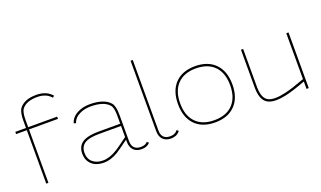

<svg xmlns="http://www.w3.org/2000/svg" viewBox="-73 -1142 2636 1575"><g transform="rotate(-20 1245.0 -354.5)"><path d="M117.2 -485.8V-548.8Q117.2 -626 140.1 -655.3Q184.6 -712.4 287.1 -712.4H289.1Q377 -712.4 424.3 -655.8L409.7 -643.6Q367.7 -693.4 289.1 -693.4Q194.8 -693.4 155.8 -643.6Q136.2 -619.1 136.2 -548.8V-485.8H389.2V-466.3H136.2V0H117.2V-466.3H23.9V-485.8Z M855.5 -234.9H668Q592.3 -234.9 553.7 -218.3Q498 -193.8 498 -129.9Q498 -76.2 533.2 -46.9Q566.4 -19 621.1 -19H622.6Q679.2 -19 745.6 -60.1Q768.6 -74.2 802.2 -99.1Q850.1 -134.8 855.5 -138.2ZM1023.9 -27.3Q998.5 2.4 950.7 2.4Q905.3 2.4 880.4 -23.9Q855.5 -50.3 855.5 -95.7V-114.7Q763.2 -47.9 746.1 -37.6Q681.2 0.5 622.6 0.5H621.1Q558.1 0.5 519.5 -32.7Q478.5 -68.4 478.5 -129.9Q478.5 -203.1 539.6 -232.9Q584 -254.4 668 -254.4H855.5V-326.2Q855.5 -394 835.4 -417.5Q790 -470.7 674.3 -470.7Q621.6 -470.7 580.1 -450.7Q529.8 -427.2 516.6 -382.3L498 -387.7Q513.2 -439.5 567.9 -466.8Q614.7 -490.2 674.3 -490.2Q798.8 -490.2 850.6 -430.2Q874.5 -401.4 874.5 -326.2V-95.7Q875 -17.1 950.7 -17.1Q989.7 -17.1 1009.3 -40Z M1272 -47.4 1286.6 -34.7 1280.3 -27.3Q1254.9 2.4 1207 2.4Q1161.6 2.4 1136.2 -23.9Q1111.8 -50.3 1111.8 -95.7V-710.4H1130.9V-95.7Q1130.9 -17.1 1207 -17.1Q1246.1 -17.1 1265.6 -40Z M1416.5 -421.9Q1479 -488.3 1592.8 -488.3Q1706.5 -487.8 1769 -421.9Q1830.6 -356.9 1830.6 -242.7Q1830.6 -128.4 1769 -64Q1706.5 2.4 1592.8 2.4Q1479.5 2.4 1416.5 -63.5Q1355.5 -128.4 1355.5 -242.7Q1355.5 -357.4 1416.5 -421.9ZM1430.2 -77.6Q1487.3 -17.1 1592.8 -17.1Q1698.2 -17.1 1755.4 -77.6Q1811 -136.7 1811 -242.7Q1811 -349.1 1755.4 -408.2Q1698.2 -468.3 1592.8 -468.8Q1487.3 -468.8 1430.2 -408.2Q1374.5 -349.1 1374.5 -242.7Q1374.5 -136.7 1430.2 -77.6Z M2389.2 -485.8H2408.7V0H2389.2V-64.5Q2274.4 -21.5 2210 -7.8Q2162.1 2.4 2125 2.4Q2070.8 2.4 2041 -20Q1993.7 -55.7 1993.7 -156.7V-485.8H2012.7V-156.7Q2012.7 -65.4 2052.7 -35.6Q2077.1 -17.1 2124 -17.1Q2163.1 -17.1 2217.3 -29.8Q2276.9 -43.5 2389.2 -85.4Z"/></g></svg>

Font: Fortheenas_01
Style: Regular
Weight: 100
Designer: Situjuh Nazara
Version: Version 1.10 September 8, 2014